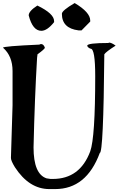

<svg xmlns="http://www.w3.org/2000/svg" viewBox="-20 -1242 789 1277"><path d="M703.1 -959Q721.7 -959 749 -938.5Q684.6 -897.5 673.8 -880.9Q668 -224.6 643.6 -224.6Q554.7 15.6 346.7 15.6H308.6Q173.8 15.6 79.1 -129.9Q52.7 -172.9 52.7 -191.4L63.5 -542V-769.5Q63.5 -869.1 0 -924.8Q0 -934.6 241.2 -945.3L252 -949.2Q270.5 -949.2 278.3 -924.8Q278.3 -916 229.5 -880.9L226.6 -857.4Q210.9 -595.7 203.1 -261.7Q203.1 -84 290 -55.7L316.4 -51.8H331.1Q511.7 -51.8 580.1 -235.4Q613.3 -328.1 613.3 -735.4Q613.3 -918 583 -918Q567.4 -922.9 560.5 -935.5V-938.5Q560.5 -956.1 703.1 -956.1ZM476.6 -1221.7Q580.1 -1160.2 580.1 -1105.5V-1098.6L522.5 -1040H502Q391.6 -1053.7 391.6 -1150.4Q391.6 -1171.9 476.6 -1221.7ZM228.5 -1205.1Q339.8 -1151.4 339.8 -1101.6V-1094.7Q293.9 -1037.1 254.9 -1037.1Q197.3 -1037.1 170.9 -1139.6Q170.9 -1168 228.5 -1205.1Z"/></svg>

Font: EG Dragon Caps 
Style: Regular
Weight: 400
Designer: Bill Roach / W.K. Roach
Version: Version 1.00 April 18, 2012, initial release